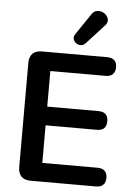

<svg xmlns="http://www.w3.org/2000/svg" viewBox="-62 -997 721 1043"><g transform="rotate(5 298.5 -475.5)"><path d="M145 0Q112 0 94.5 -17.5Q77 -35 77 -68V-637Q77 -670 94.5 -687.5Q112 -705 145 -705H502Q527 -705 540.5 -692Q554 -679 554 -655Q554 -630 540.5 -616.5Q527 -603 502 -603H200V-409H480Q506 -409 519 -396Q532 -383 532 -358Q532 -333 519 -320Q506 -307 480 -307H200V-102H502Q527 -102 540.5 -89Q554 -76 554 -51Q554 -26 540.5 -13Q527 0 502 0ZM379 -771Q367 -758 352.5 -757.5Q338 -757 326.5 -765.5Q315 -774 311.5 -787Q308 -800 317 -814L395 -929Q406 -946 421.5 -949.5Q437 -953 452 -947.5Q467 -942 476.5 -930.5Q486 -919 487 -904.5Q488 -890 475 -876Z"/></g></svg>

Font: Nunito ExtraLight
Style: Regular
Weight: 200
Designer: Vernon Adams
Foundry: Vernon Adams
Version: Version 3.602